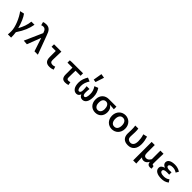

<svg xmlns="http://www.w3.org/2000/svg" viewBox="494 -2817 5011 5011"><g transform="rotate(45 3000.0 -311.5)"><path d="M236 178Q237 162 238.5 148.5Q240 135 240.5 120.5Q241 106 241.5 89Q242 72 242 49Q242 -3 225 -71.5Q208 -140 179.5 -212Q151 -284 113 -353.5Q75 -423 34 -477L151 -503Q173 -474 195.5 -433.5Q218 -393 239 -344.5Q260 -296 278.5 -241.5Q297 -187 311 -132H315Q363 -220 394 -307.5Q425 -395 435 -491H550Q538 -428 522.5 -373.5Q507 -319 483.5 -263Q460 -207 426 -145.5Q392 -84 343 -9Q351 36 353 86Q355 136 355 178Z M769 10 645 0 865 -497 859 -516Q842 -571 815 -596Q788 -621 750 -621Q728 -621 713 -616.5Q698 -612 683 -605L657 -699Q678 -707 701 -712.5Q724 -718 763 -718Q804 -718 836 -706Q868 -694 893 -669Q918 -644 937.5 -605Q957 -566 975 -512L1165 0H1040L918 -368H914Z M1596 12Q1549 12 1516.5 -1Q1484 -14 1464 -38.5Q1444 -63 1435 -98.5Q1426 -134 1426 -179V-400H1271V-491H1542Q1541 -451 1540 -408.5Q1539 -366 1537.5 -324Q1536 -282 1535 -243Q1534 -204 1534 -173Q1534 -123 1556.5 -102.5Q1579 -82 1625 -82Q1642 -82 1663.5 -86.5Q1685 -91 1706 -100L1732 -15Q1706 -4 1673.5 4Q1641 12 1596 12Z M2180 12Q2103 12 2072.5 -30.5Q2042 -73 2042 -148V-400H1858V-486L1930 -491H2342V-400H2155Q2153 -331 2152 -264.5Q2151 -198 2151 -142Q2151 -109 2166 -95.5Q2181 -82 2209 -82Q2224 -82 2239 -85Q2254 -88 2272 -94L2288 -6Q2266 2 2238.5 7Q2211 12 2180 12Z M2593 12Q2520 12 2474 -52Q2428 -116 2428 -241Q2428 -310 2452 -378.5Q2476 -447 2512 -503L2614 -460Q2594 -429 2579.5 -400.5Q2565 -372 2555 -343Q2545 -314 2540 -283.5Q2535 -253 2535 -219Q2535 -155 2552.5 -118.5Q2570 -82 2599 -82Q2625 -82 2640.5 -107Q2656 -132 2656 -189Q2656 -221 2653 -250Q2650 -279 2646 -320H2751Q2746 -279 2743.5 -250Q2741 -221 2741 -189Q2741 -128 2756 -105Q2771 -82 2795 -82Q2824 -82 2841.5 -120.5Q2859 -159 2859 -237Q2859 -270 2855 -298.5Q2851 -327 2843 -353Q2835 -379 2821.5 -406Q2808 -433 2789 -463L2892 -503Q2910 -475 2924.5 -446.5Q2939 -418 2949.5 -386.5Q2960 -355 2966 -319.5Q2972 -284 2972 -244Q2972 -118 2929 -53Q2886 12 2811 12Q2776 12 2747 -6.5Q2718 -25 2701 -67H2697Q2680 -25 2653 -6.5Q2626 12 2593 12ZM2733 -559 2655 -571 2696 -815 2811 -796Z M3287 12Q3239 12 3196.5 -4.5Q3154 -21 3122 -53Q3090 -85 3071.5 -132Q3053 -179 3053 -240Q3053 -304 3073 -351.5Q3093 -399 3126.5 -430Q3160 -461 3203 -476Q3246 -491 3292 -491H3574V-395Q3532 -399 3498.5 -401.5Q3465 -404 3424 -405V-401Q3467 -377 3490 -331.5Q3513 -286 3513 -223Q3513 -168 3496 -124.5Q3479 -81 3449 -50.5Q3419 -20 3377.5 -4Q3336 12 3287 12ZM3288 -82Q3340 -82 3371.5 -122Q3403 -162 3403 -234Q3403 -267 3395.5 -296.5Q3388 -326 3373.5 -348.5Q3359 -371 3337.5 -384Q3316 -397 3289 -397Q3237 -397 3204.5 -359Q3172 -321 3172 -240Q3172 -166 3204 -124Q3236 -82 3288 -82Z M3900 12Q3852 12 3808 -5Q3764 -22 3730.5 -55Q3697 -88 3677 -136Q3657 -184 3657 -245Q3657 -306 3677 -354Q3697 -402 3730.5 -435Q3764 -468 3808 -485.5Q3852 -503 3900 -503Q3948 -503 3992 -485.5Q4036 -468 4069.5 -435Q4103 -402 4123 -354Q4143 -306 4143 -245Q4143 -184 4123 -136Q4103 -88 4069.5 -55Q4036 -22 3992 -5Q3948 12 3900 12ZM3900 -82Q3960 -82 3992 -126.5Q4024 -171 4024 -245Q4024 -320 3992 -364.5Q3960 -409 3900 -409Q3840 -409 3808 -364.5Q3776 -320 3776 -245Q3776 -171 3808 -126.5Q3840 -82 3900 -82Z M4494 12Q4385 12 4330.5 -44.5Q4276 -101 4276 -204Q4276 -240 4278 -276Q4280 -312 4280 -348Q4280 -377 4278.5 -414Q4277 -451 4270 -491H4382Q4387 -465 4388.5 -436Q4390 -407 4390 -373Q4390 -356 4389 -334.5Q4388 -313 4387 -289.5Q4386 -266 4385 -242Q4384 -218 4384 -196Q4384 -136 4416.5 -109Q4449 -82 4495 -82Q4550 -82 4583 -125Q4616 -168 4616 -261Q4616 -309 4608 -361.5Q4600 -414 4580 -478L4692 -503Q4710 -444 4721 -385Q4732 -326 4732 -266Q4732 -133 4669 -60.5Q4606 12 4494 12Z M4874 192V-491H4989V-202Q4989 -142 5009.5 -114.5Q5030 -87 5074 -87Q5107 -87 5136.5 -105Q5166 -123 5196 -176V-491H5312Q5310 -445 5309 -395.5Q5308 -346 5306.5 -297Q5305 -248 5304.5 -202.5Q5304 -157 5304 -120Q5304 -99 5313 -90.5Q5322 -82 5336 -82Q5340 -82 5343.5 -82Q5347 -82 5354 -84L5368 2Q5345 12 5308 12Q5264 12 5240 -10.5Q5216 -33 5208 -86H5205Q5180 -38 5145 -15Q5110 8 5070 8Q5044 8 5021 0.5Q4998 -7 4981 -30Q4981 4 4982 32Q4983 60 4984 85.5Q4985 111 4986.5 137Q4988 163 4990 192Z M5725 12Q5669 12 5624 2Q5579 -8 5547 -27Q5515 -46 5497.5 -74Q5480 -102 5480 -138Q5480 -189 5511.5 -216Q5543 -243 5593 -257V-261Q5548 -276 5525.5 -305.5Q5503 -335 5503 -367Q5503 -402 5519.5 -428Q5536 -454 5566 -470.5Q5596 -487 5637.5 -495Q5679 -503 5729 -503Q5783 -503 5833.5 -487.5Q5884 -472 5927 -443L5883 -367Q5815 -414 5734 -414Q5675 -414 5645.5 -397.5Q5616 -381 5616 -351Q5616 -324 5645.5 -309Q5675 -294 5737 -294Q5766 -294 5802 -297V-210Q5760 -213 5721 -213Q5594 -213 5594 -149Q5594 -115 5628 -96Q5662 -77 5737 -77Q5775 -77 5814 -87.5Q5853 -98 5893 -130L5940 -55Q5885 -15 5834.5 -1.5Q5784 12 5725 12Z"/></g></svg>

Font: Source Code Pro Semibold
Style: Regular
Weight: 600
Monospace: yes
Designer: Paul D. Hunt, Teo Tuominen
Foundry: Adobe Systems Incorporated
Version: Version 2.030;PS 1.000;hotconv 16.6.51;makeotf.lib2.5.65220